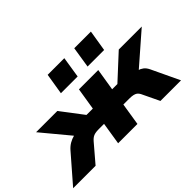

<svg xmlns="http://www.w3.org/2000/svg" viewBox="-160 -1115 1476 1476"><g transform="rotate(-45 578.0 -377.5)"><path d="M-48 0 144 -221Q165 -245 190 -259.5Q215 -274 245.5 -282Q276 -290 310 -293L281 -234L55 -506H286L423 -326H492L521 -506H731L702 -326H759L954 -506H1204L892 -234L888 -299Q920 -296 943.5 -289.5Q967 -283 985.5 -269Q1004 -255 1017 -228L1125 0H901L832 -144Q824 -159 813 -167Q802 -175 785 -178.5Q768 -182 744 -182H680L651 0H441L470 -182H412Q389 -182 372.5 -178.5Q356 -175 343.5 -166.5Q331 -158 319 -144L196 0ZM692 -583 719 -755H900L872 -583ZM402 -583 430 -755H611L584 -583Z"/></g></svg>

Font: Nunito Sans 7pt Expanded Black
Style: Italic
Weight: 900
Width: 7
Italic angle: -9°
Designer: Vernon Adams
Foundry: Vernon Adams
Version: Version 3.101;gftools[0.9.27]